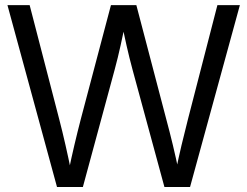

<svg xmlns="http://www.w3.org/2000/svg" viewBox="-20 -748 989 768"><path d="M208 0 9.8 -727.5H98.6L216.3 -273.4Q230 -220.7 241.9 -168Q253.9 -115.2 264.6 -62.5H254.4Q265.1 -115.2 277.6 -168Q290 -220.7 303.7 -273.4L423.8 -727.5H525.4L644.5 -273.4Q658.7 -220.7 671.4 -168Q684.1 -115.2 694.8 -62.5H683.1Q693.8 -115.2 706.3 -168Q718.8 -220.7 732.4 -273.4L849.6 -727.5H939.5L740.2 0H637.7L510.3 -468.8Q497.1 -517.6 486.1 -566.4Q475.1 -615.2 464.8 -664.1H483.4Q473.1 -615.2 462.4 -566.4Q451.7 -517.6 438.5 -468.8L311.5 0Z"/></svg>

Font: Inter Khmer Looped
Style: Regular
Weight: 400
Designer: Rasmus Andersson, Sovichet Tep
Foundry: Anagata Design
Version: Version 1.000